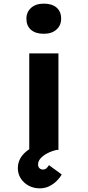

<svg xmlns="http://www.w3.org/2000/svg" viewBox="-20 -824 481 1055"><path d="M140.7 0V-530.7H301.1V0ZM220.6 -638.4Q175.5 -638.4 150.3 -660.3Q125.1 -682.1 125.1 -721.2Q125.1 -757.6 150.8 -780.8Q176.5 -804 220.6 -804Q265.6 -804 290.8 -782.4Q316 -760.8 316 -721.2Q316 -684.7 290.3 -661.6Q264.6 -638.4 220.6 -638.4ZM198.5 210.9Q165.3 210.9 137.7 196.3Q110.2 181.6 94.1 156.4Q78 131.2 78 99.9Q78 73 89.6 50.3Q101.1 27.6 123.1 9.2Q145.1 -9.1 176.7 -23.6Q208.3 -38 248.3 -48.7L290.2 0Q263.8 6 240.5 18.1Q217.2 30.1 203.2 45.9Q189.1 61.7 189.1 79.5Q189.1 92.1 196.4 99.8Q203.7 107.5 216.8 107.5Q227.1 107.5 234.3 101.4Q241.6 95.2 249.2 83.6L319 134.6Q309.5 152.4 291.7 170.1Q273.9 187.7 250.5 199.3Q227.1 210.9 198.5 210.9Z"/></svg>

Font: Lexend Giga
Style: Regular
Weight: 400
Designer: Bonnie Shaver-Troup, Thomas Jockin
Foundry: Lexend
Version: Version 1.007